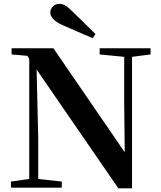

<svg xmlns="http://www.w3.org/2000/svg" viewBox="-20 -997 855 1020"><path d="M487.4 -816 472.2 -794.3Q431.9 -811.1 391.7 -828.9Q351.6 -846.7 310.8 -864.2Q274.1 -881.2 260.6 -898.4Q247.1 -915.6 247.1 -930.5Q247.1 -948.1 260.7 -962.3Q274.4 -976.5 295.8 -976.5Q312.7 -976.5 328.3 -966.9Q344 -957.3 368.4 -932.7Q396.6 -905.6 426.9 -875.8Q457.2 -846.1 487.4 -816ZM38.2 0V-32.6L143.5 -47.3H171.3L308.2 -32.6V0ZM135.4 0V-713.4H172.6L183.1 -260.5V0ZM509.4 -707.9V-740.5H779.8V-707.9L674.8 -694.2H648.1ZM608.8 3.6 161.7 -646.1 159 -649.2 125.1 -700.4 41.5 -707.9V-740.5H263.8L662.2 -159.6L643 -152.8L639.8 -449.6V-740.5H681.4V3.6Z"/></svg>

Font: Noto Serif KR
Style: Regular
Weight: 200
Designer: Ryoko NISHIZUKA 西塚涼子 (kana & ideographs); Frank Grießhammer (Latin, Greek & Cyrillic); Wenlong ZHANG 张文龙 (bopomofo); San
Foundry: Adobe
Version: Version 2.001;hotconv 1.1.0;makeotfexe 2.6.0